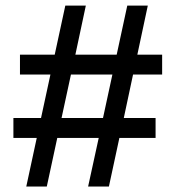

<svg xmlns="http://www.w3.org/2000/svg" viewBox="-20 -679 640 699"><path d="M464.4 -407.7 430.7 -249.5H546.4V-176.8H414.6L376.5 0H300.8L339.4 -176.8H188.5L150.4 0H75.7L113.8 -176.8H28.8V-249.5H129.4L163.6 -407.7H52.7V-480H179.2L217.8 -658.7H292.5L254.4 -480H404.8L443.4 -658.7H518.1L480 -480H570.3V-407.7ZM238.3 -407.7 204.1 -249.5H355L389.2 -407.7Z"/></svg>

Font: Liberation Mono
Style: Bold
Weight: 700
Monospace: yes
Designer: Steve Matteson
Foundry: Ascender Corporation
Version: Version 2.1.5